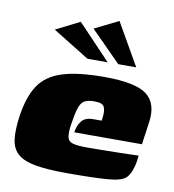

<svg xmlns="http://www.w3.org/2000/svg" viewBox="-74 -697 697 768"><g transform="rotate(10 274.5 -313.0)"><path d="M250 5Q172 5 123.5 -3Q75 -11 50 -31.5Q25 -52 19.5 -89Q14 -126 22 -185Q34 -267 65 -313.5Q96 -360 159 -380Q222 -400 330 -400Q457 -400 502.5 -365Q548 -330 537 -253L524 -161H249Q253 -189 267.5 -207.5Q282 -226 315 -226H349L351 -242Q354 -268 347 -282.5Q340 -297 307 -297Q281 -297 267 -289Q253 -281 245.5 -258Q238 -235 231 -189Q226 -154 230 -137Q234 -120 253.5 -115Q273 -110 313 -110Q329 -110 361 -110.5Q393 -111 428 -111.5Q463 -112 489 -113Q515 -114 519 -114L516 -91Q514 -74 506.5 -53.5Q499 -33 488 -22Q471 -4 414.5 0.5Q358 5 250 5ZM250 -460 101 -552 198 -601 332 -460ZM375 -460 253 -583 350 -631 448 -460Z"/></g></svg>

Font: Genos Thin Black
Style: Italic
Weight: 900
Italic angle: -8°
Version: Version 1.010